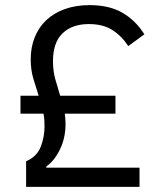

<svg xmlns="http://www.w3.org/2000/svg" viewBox="-20 -730 635 750"><path d="M82 0V-100Q124 -118 139 -156.5Q154 -195 154 -237Q154 -250 153 -262.5Q152 -275 150 -286H60V-356H131Q120 -390 110 -423.5Q100 -457 100 -499Q100 -545 115.5 -584Q131 -623 160.5 -651Q190 -679 233 -694.5Q276 -710 330 -710Q407 -710 458.5 -680Q510 -650 544 -596L481 -550Q455 -590 418.5 -613Q382 -636 327 -636Q262 -636 224.5 -600Q187 -564 187 -491Q187 -453 196 -420.5Q205 -388 215 -356H431V-286H233Q236 -266 236 -246Q236 -190 213.5 -145Q191 -100 161 -80V-75H525V0Z"/></svg>

Font: IBM Plex Thai
Style: Regular
Weight: 400
Designer: Mike Abbink, Paul van der Laan, Pieter van Rosmalen, Ben Mitchell, Mark Frömberg
Foundry: Bold Monday
Version: Version 1.0